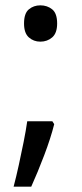

<svg xmlns="http://www.w3.org/2000/svg" viewBox="-20 -570 308 719"><path d="M70 -482Q70 -520 88 -535Q106 -550 131 -550Q157 -550 175.5 -535Q194 -520 194 -482Q194 -446 175.5 -430Q157 -414 131 -414Q106 -414 88 -430Q70 -446 70 -482ZM183 -105Q170 -53 145.5 11.5Q121 76 97 129H31Q41 91 50.5 47.5Q60 4 68.5 -38.5Q77 -81 82 -116H176Z"/></svg>

Font: Noto Sans Carian
Style: Regular
Weight: 400
Designer: Monotype Design Team
Foundry: Monotype Imaging Inc.
Version: Version 2.002; ttfautohint (v1.8.4.7-5d5b)